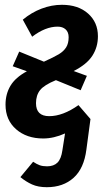

<svg xmlns="http://www.w3.org/2000/svg" viewBox="-20 -563 433 800"><path d="M307 -125 357 -67 340 60Q330 139 286.5 178Q243 217 175 217Q139 217 113.5 205.5Q88 194 65 175L118 111Q133 121 145.5 125.5Q158 130 176 130Q204 130 219.5 114.5Q235 99 240 63L251 -7Q204 14 160 14Q91 14 47 -24.5Q3 -63 3 -127Q3 -171 23.5 -205.5Q44 -240 92 -266L33 -287L60 -348L163 -306Q205 -325 225 -337Q245 -349 255.5 -365.5Q266 -382 266 -408Q266 -429 253.5 -440.5Q241 -452 220 -452Q169 -452 114 -410L75 -481Q111 -511 153 -527Q195 -543 238 -543Q306 -543 347 -506.5Q388 -470 388 -412Q388 -367 365 -331Q342 -295 287 -267L342 -247L316 -187L213 -229Q164 -209 147 -187.5Q130 -166 130 -133Q130 -79 185 -79Q242 -79 307 -125Z"/></svg>

Font: Fira Sans Extra Condensed Medium
Style: Italic
Weight: 500
Width: 3
Italic angle: -8°
Designer: Carrois Corporate & Edenspiekermann AG
Foundry: Carrois Corporate GbR & Edenspiekermann AG
Version: Version 4.203